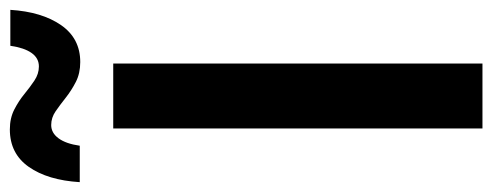

<svg xmlns="http://www.w3.org/2000/svg" viewBox="-350 -675 1000 390"><g transform="rotate(-90 150.0 -480.0)"><path d="M-25 -818Q-21 -883 6 -921.5Q33 -960 82 -960Q105 -960 122.5 -951Q140 -942 154 -930.5Q168 -919 181.5 -910Q195 -901 210 -901Q227 -901 237.5 -916Q248 -931 252 -959H325Q321 -895 294 -856Q267 -817 219 -817Q196 -817 178.5 -826Q161 -835 146.5 -846.5Q132 -858 119 -867Q106 -876 91 -876Q75 -876 64 -861Q53 -846 49 -818ZM84 -750H216V0H84Z"/></g></svg>

Font: Bounded
Style: Regular
Weight: 400
Designer: Vlad Churkin
Version: Version 1.0